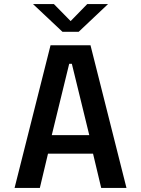

<svg xmlns="http://www.w3.org/2000/svg" viewBox="-20 -922 690 942"><path d="M600.5 0H476.5L436.5 -168H215.5L175.5 0H51.5L228 -700H424ZM319.5 -609 234 -259H418L332.5 -609ZM142 -902H244.5L326.5 -818.5L408 -902H510L366 -766H286.5Z"/></svg>

Font: Trispace Medium
Style: Regular
Weight: 500
Designer: Tyler Finck
Foundry: Etcetera Type Company
Version: Version 1.210; ttfautohint (v1.8.3)